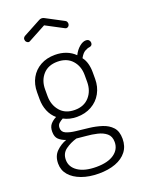

<svg xmlns="http://www.w3.org/2000/svg" viewBox="-171 -771 793 1081"><g transform="rotate(-20 225.0 -231.0)"><path d="M228 235Q170 235 125 218.5Q80 202 55 173Q30 144 30 104Q30 59 57 32.5Q84 6 118 -6Q92 -15 76 -30Q60 -45 60 -76Q60 -104 73.5 -120Q87 -136 109 -147Q83 -169 69.5 -201.5Q56 -234 56 -273V-314Q56 -362 76.5 -399Q97 -436 134.5 -457Q172 -478 222 -478Q258 -478 288 -466.5Q318 -455 340 -433Q354 -461 374.5 -478Q395 -495 413 -495Q426 -495 432 -488Q438 -481 438 -472Q438 -463 433 -458Q428 -453 420 -452Q408 -451 392 -442Q376 -433 362 -407Q376 -389 382.5 -365Q389 -341 389 -314V-273Q389 -226 368 -188Q347 -150 308.5 -128.5Q270 -107 221 -107Q176 -107 141 -126Q128 -119 117 -109.5Q106 -100 106 -82Q106 -58 128.5 -48Q151 -38 187 -34Q223 -30 262.5 -25.5Q302 -21 338 -9.5Q374 2 396.5 26.5Q419 51 419 96Q419 141 395 172Q371 203 328 219Q285 235 228 235ZM227 195Q296 195 333.5 168.5Q371 142 371 98Q371 64 350 46.5Q329 29 297 21.5Q265 14 232 11.5Q199 9 175 6Q137 17 107.5 38.5Q78 60 78 99Q78 142 117.5 168.5Q157 195 227 195ZM223 -148Q278 -148 309.5 -183.5Q341 -219 341 -273V-314Q341 -367 309.5 -402Q278 -437 222 -437Q166 -437 135 -402Q104 -367 104 -314V-274Q104 -221 135 -184.5Q166 -148 223 -148ZM110 -596Q102 -596 96 -602.5Q90 -609 90 -619Q90 -624 93 -628.5Q96 -633 101 -636L205 -692Q213 -697 222 -697Q231 -697 239 -692L343 -637Q349 -634 351.5 -628.5Q354 -623 354 -617Q354 -609 348.5 -603Q343 -597 335 -597Q333 -597 330.5 -598Q328 -599 326 -600L222 -655L118 -599Q116 -598 114 -597Q112 -596 110 -596Z"/></g></svg>

Font: Dosis ExtraLight Light
Style: Regular
Weight: 300
Version: Version 3.001; ttfautohint (v1.8.2)